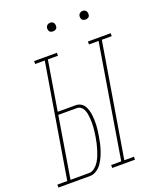

<svg xmlns="http://www.w3.org/2000/svg" viewBox="-204 -1011 917 1110"><g transform="rotate(-20 254.5 -456.0)"><path d="M291 0V-18H353L468 -717H409V-735H549V-717H488L372 -18H431V0ZM-40 0V-18H21L137 -717H78V-735H218V-717H156L106 -413H216Q233 -413 246.5 -405.5Q260 -398 268 -385.5Q276 -373 280.5 -358Q285 -343 287 -327Q289 -311 289.5 -295Q290 -279 289 -263Q288 -247 286 -230.5Q284 -214 281 -198Q278 -178 273.5 -158Q269 -138 262.5 -118Q256 -98 247 -78.5Q238 -59 225.5 -41.5Q213 -24 194 -12Q175 0 155 0ZM41 -18H155Q173 -18 189 -30.5Q205 -43 215.5 -59.5Q226 -76 233 -93.5Q240 -111 245.5 -129Q251 -147 255 -165Q259 -183 262 -201Q264 -215 266 -229Q268 -243 269 -257.5Q270 -272 270 -286Q270 -300 269 -314Q268 -328 265.5 -341.5Q263 -355 257.5 -367Q252 -379 241.5 -387Q231 -395 216 -395H103ZM440 -859Q434 -859 428 -861Q422 -863 418.5 -868Q415 -873 414 -879Q413 -885 414 -891Q415 -896 417.5 -900Q420 -904 423.5 -906.5Q427 -909 431.5 -910.5Q436 -912 440 -912Q447 -912 452.5 -909.5Q458 -907 461.5 -902Q465 -897 466 -891Q467 -885 466 -879Q466 -874 463.5 -870Q461 -866 457 -863.5Q453 -861 449 -860Q445 -859 440 -859ZM240 -859Q234 -859 228 -861Q222 -863 218.5 -868Q215 -873 214 -879Q213 -885 214 -891Q215 -896 217.5 -900Q220 -904 223.5 -906.5Q227 -909 231.5 -910.5Q236 -912 240 -912Q247 -912 252.5 -909.5Q258 -907 261.5 -902Q265 -897 266 -891Q267 -885 266 -879Q266 -874 263.5 -870Q261 -866 257 -863.5Q253 -861 249 -860Q245 -859 240 -859Z"/></g></svg>

Font: Iosevka Slab Thin Oblique
Style: Regular
Weight: 100
Italic angle: -9°
Monospace: yes
Designer: Belleve Invis
Foundry: Belleve Invis
Version: Version 11.1.0; ttfautohint (v1.8.3)